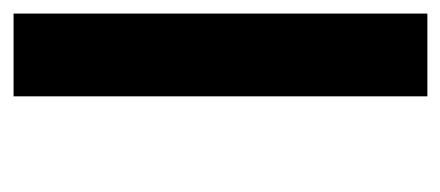

<svg xmlns="http://www.w3.org/2000/svg" viewBox="-208 -458 665 290"><g transform="rotate(90 125.0 -312.5)"><path d="M125 -625V0H0V-625Z"/></g></svg>

Font: CraftyPE
Style: Regular
Weight: 400
Designer: Erek Butcher
Foundry: Haunted Coop
Version: Version 0.018;April 4, 2024;FontCreator 15.0.0.2962 64-bit